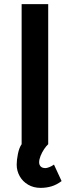

<svg xmlns="http://www.w3.org/2000/svg" viewBox="-20 -700 339 932"><path d="M85 0Q73 17 67 47Q61 77 61 99Q61 129 75.5 155Q90 181 116.5 196.5Q143 212 177 212Q205 212 230 204.5Q255 197 279 179L242 99Q231 107 219 111.5Q207 116 201 116Q185 116 177.5 108Q170 100 170 88Q170 74 177 56.5Q184 39 194.5 23.5Q205 8 214 0ZM214 0V-680H85V0Z"/></svg>

Font: Catamaran
Style: Bold
Weight: 700
Designer: Pria Ravichandran
Version: Version 2.000